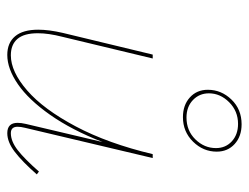

<svg xmlns="http://www.w3.org/2000/svg" viewBox="-100 -596 699 540"><g transform="rotate(90 250.0 -326.5)"><path d="M471 -80Q435 -39 407.5 -18Q380 3 355 3Q326 3 326 -26Q326 -36 329 -49L380 -265Q346 -178 303.5 -117.5Q261 -57 217.5 -27Q174 3 135 3Q101 3 82.5 -19Q64 -41 64 -84Q64 -114 73 -153L134 -406H145L84 -152Q74 -113 74 -83Q74 -44 90 -25.5Q106 -7 136 -7Q182 -7 235 -53Q288 -99 336 -189.5Q384 -280 414 -406H425L340 -47Q337 -35 337 -26Q337 -7 355 -7Q378 -7 403 -26.5Q428 -46 463 -86ZM233 -561Q233 -599 260.5 -627.5Q288 -656 330 -656Q364 -656 385.5 -636.5Q407 -617 407 -586Q407 -548 379 -519.5Q351 -491 310 -491Q276 -491 254.5 -510.5Q233 -530 233 -561ZM397 -584Q397 -611 378 -628.5Q359 -646 329 -646Q293 -646 268 -621Q243 -596 243 -564Q243 -537 262 -519Q281 -501 311 -501Q348 -501 372.5 -526Q397 -551 397 -584Z"/></g></svg>

Font: Ysabeau Hairline
Style: Italic
Weight: 100
Italic angle: -12°
Designer: Christian Thalmann (Catharsis Fonts)
Version: Version 0.003